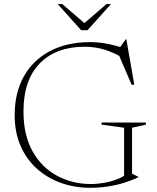

<svg xmlns="http://www.w3.org/2000/svg" viewBox="-20 -886 747 916"><path d="M610 -57.5 640 -42.5V-40.5Q609.5 -25.5 572.2 -14Q535 -2.5 494 3.8Q453 10 410 10Q337 10 272 -13Q207 -36 157 -80.2Q107 -124.5 78.5 -189.2Q50 -254 50 -337.5Q50 -443.5 93.8 -521.5Q137.5 -599.5 218.5 -642.2Q299.5 -685 410 -685Q452 -685 492.8 -677Q533.5 -669 579.5 -653L551 -658.5L579.5 -698H583L620.5 -483L608.5 -480.5L538.5 -643.5L581 -602Q525 -635 479.2 -649Q433.5 -663 382.5 -663Q315.5 -663 262 -643Q208.5 -623 170.2 -584.2Q132 -545.5 112 -488Q92 -430.5 92 -354.5Q92 -241.5 135.2 -164.5Q178.5 -87.5 251.2 -48Q324 -8.5 413 -8Q444.5 -8 478 -14Q511.5 -20 540.5 -31.5Q569.5 -43 584.5 -58L572 -34V-276.5L464.5 -291.5V-301.5H676V-291.5L610 -276.5ZM392.5 -767.5H373L488 -866.5H509.5L397.5 -742H367L255.5 -866.5H277Z"/></svg>

Font: Newsreader 24pt ExtraLight
Style: Regular
Weight: 250
Designer: Hugues Gentile
Foundry: Production Type
Version: Version 1.003